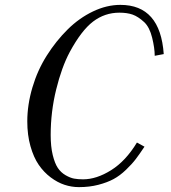

<svg xmlns="http://www.w3.org/2000/svg" viewBox="-20 -750 700 788"><path d="M92 -252Q92 -320 113 -391Q134 -462 172 -522Q210 -582 257.5 -629Q305 -676 361.5 -703Q418 -730 474 -730Q638 -730 652 -528L615 -521Q615 -552 604.5 -595Q594 -638 572 -659Q547 -682 524.5 -690Q502 -698 470 -698Q410 -698 362 -661.5Q314 -625 266 -536Q233 -474 210.5 -382.5Q188 -291 188 -196Q188 -148 196.5 -113.5Q205 -79 217.5 -60.5Q230 -42 249 -31Q268 -20 284 -17Q300 -14 321 -14Q376 -14 436 -51.5Q496 -89 542 -165L573 -148Q553 -118 537.5 -97.5Q522 -77 497 -53Q472 -29 446 -15Q420 -1 383.5 8.5Q347 18 304 18Q274 18 245 8.5Q216 -1 188 -22Q160 -43 139 -73.5Q118 -104 105 -150Q92 -196 92 -252Z"/></svg>

Font: Old Standard TT
Style: Italic
Weight: 400
Italic angle: -15.2°
Designer: Alexey Kryukov <alexios@thessalonica.org.ru>
Version: Version 2.2